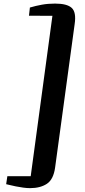

<svg xmlns="http://www.w3.org/2000/svg" viewBox="-20 -868 460 1044"><path d="M279.5 -848.5Q344.5 -848.5 370 -825Q395.5 -801.5 386 -737.5L279.5 44Q270.5 108 234.8 131.5Q199 155 143.5 155Q126.5 155 106 152.2Q85.5 149.5 66.2 145.5Q47 141.5 32.8 138Q18.5 134.5 13.5 133.5L20 90H147L265 -782L137.5 -782.5L142.5 -827Q174.5 -836.5 207.8 -842.5Q241 -848.5 279.5 -848.5Z"/></svg>

Font: Merriweather 60pt ExtraBold
Style: Italic
Weight: 800
Italic angle: -7.8°
Version: Version 2.101